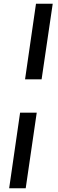

<svg xmlns="http://www.w3.org/2000/svg" viewBox="-20 -846 310 1027"><path d="M114 -421.5 172.5 -826H262L202.5 -421.5ZM29 161 87.5 -243.5H176.5L117.5 161Z"/></svg>

Font: Public Sans SemiBold
Style: Italic
Weight: 600
Italic angle: -8°
Designer: The Public Sans project authors (U.S. Web Design System). Libre Franklin designed by Pablo Impallari and Rodrigo Fuenzal
Version: Version 1.007; ttfautohint (v1.8.1) -l 8 -r 50 -G 200 -x 14 